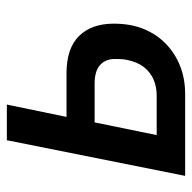

<svg xmlns="http://www.w3.org/2000/svg" viewBox="-20 -540 560 560"><g transform="rotate(-90 260.0 -260.0)"><path d="M27 0 131 -520H235L199 -346H326Q399 -346 435 -309.5Q471 -273 471 -208Q471 -159 455.5 -121Q440 -83 412 -56Q384 -29 347 -14.5Q310 0 266 0ZM146 -83H260Q301 -83 328 -104Q355 -125 364 -164Q367 -176 367.5 -185.5Q368 -195 368 -205Q368 -232 350.5 -248Q333 -264 296 -264H183Z"/></g></svg>

Font: IBM Plex Sans Medium
Style: Italic
Weight: 500
Italic angle: -11.31°
Designer: Mike Abbink, Paul van der Laan, Pieter van Rosmalen
Foundry: Bold Monday
Version: Version 3.201